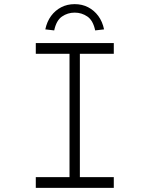

<svg xmlns="http://www.w3.org/2000/svg" viewBox="-20 -908 723 928"><path d="M153 0V-52H316V-648H153V-700H530V-648H366V-52H530V0ZM242 -761 199 -766Q207 -804 227 -831Q247 -858 276 -873Q305 -888 341 -888Q377 -888 406 -873Q435 -858 455 -831Q475 -804 483 -766L440 -761Q430 -809 402.5 -828Q375 -847 341 -847Q307 -847 279.5 -828Q252 -809 242 -761Z"/></svg>

Font: Lexend Peta ExtraLight
Style: Regular
Weight: 250
Version: Version 1.007